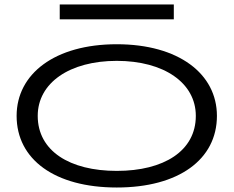

<svg xmlns="http://www.w3.org/2000/svg" viewBox="-20 -824 1040 855"><path d="M246 -738H754V-804H246ZM500 11C776 11 946 -114 946 -308C946 -495 776 -627 500 -627C224 -627 54 -495 54 -308C54 -114 224 11 500 11ZM500 -63C290 -63 148 -152 148 -308C148 -455 290 -553 500 -553C710 -553 852 -455 852 -308C852 -152 710 -63 500 -63Z"/></svg>

Font: Inconsolata UltraExpanded
Style: Regular
Weight: 400
Width: 9
Monospace: yes
Designer: Raph Levien, Cyreal, Brenton Simpson
Foundry: Raph Levien, Cyreal, Google
Version: Version 3.100